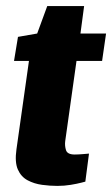

<svg xmlns="http://www.w3.org/2000/svg" viewBox="-20 -605 368 630"><path d="M168 5Q144 5 118 1.5Q92 -2 70.5 -13.5Q49 -25 38.5 -49Q28 -73 34 -115L75 -405H26L39 -484L102 -495L135 -585H256L244 -495H328L315 -405H231L194 -142Q192 -127 196.5 -112.5Q201 -98 225 -98Q237 -98 254.5 -99.5Q272 -101 272 -101L260 -9Q260 -9 246.5 -5.5Q233 -2 212 1.5Q191 5 168 5Z"/></svg>

Font: Alumni Sans Black
Style: Italic
Weight: 900
Italic angle: -8°
Version: Version 1.016